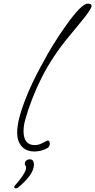

<svg xmlns="http://www.w3.org/2000/svg" viewBox="-20 -803 522 1052"><path d="M169 27Q123 27 98.5 -1.5Q74 -30 74 -77Q74 -111 86 -159Q107 -240 157 -347Q196 -428 241 -506.5Q286 -585 340 -661Q426 -783 460 -783Q482 -783 482 -771Q482 -754 426 -686L356 -601Q265 -491 207.5 -376Q150 -261 118 -146Q109 -113 109 -84Q109 -8 171 -8Q193 -8 216 -21Q239 -33 241 -33Q253 -33 253 -16Q253 -1 242 7Q208 27 169 27ZM144 70Q156 70 161 78.5Q166 87 166 98Q166 129 140 163Q114 197 78 225Q73 229 67 229Q58 229 58 221Q58 217 62 213Q75 199 89 181Q103 163 113 145.5Q123 128 123 117Q123 109 119.5 104.5Q116 100 116 94Q116 84 123.5 77Q131 70 144 70Z"/></svg>

Font: Oooh Baby
Style: Regular
Weight: 400
Designer: Robert E. Leuschke
Foundry: Robert E. Leuschke
Version: Version 1.011; ttfautohint (v1.8.3)